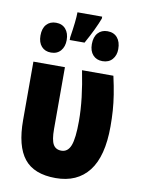

<svg xmlns="http://www.w3.org/2000/svg" viewBox="-93 -901 719 972"><g transform="rotate(10 267.0 -415.0)"><path d="M261.2 7.8Q149.9 7.8 99.4 -55.7Q48.8 -119.1 48.8 -252.9V-553.2H210.9V-234.9Q210.9 -179.7 223.9 -156.7Q236.8 -133.8 266.1 -133.8Q299.3 -133.8 313.7 -170.9Q328.1 -208 328.1 -296.9Q328.1 -354 320.6 -418Q313 -481.9 298.8 -553.2H460Q471.7 -501 478.3 -459Q484.9 -417 487.5 -378.7Q490.2 -340.3 490.2 -297.9Q490.2 -144 431.2 -68.1Q372.1 7.8 261.2 7.8ZM352.1 -837.9V-828.1Q342.3 -801.8 326.2 -768.1Q310.1 -734.4 287.1 -692.9H210.9V-707Q217.8 -750.5 221.4 -783.4Q225.1 -816.4 225.1 -837.9ZM392.1 -770Q424.3 -770 442.6 -748.8Q460.9 -727.5 460.9 -689.9Q460.9 -657.7 442.6 -637Q424.3 -616.2 392.1 -616.2Q361.3 -616.2 343 -636.5Q324.7 -656.7 324.7 -691.9Q324.7 -729 343 -749.5Q361.3 -770 392.1 -770ZM127.9 -767.1Q159.7 -767.1 177.7 -746.1Q195.8 -725.1 195.8 -689.9Q195.8 -655.8 177.7 -634.8Q159.7 -613.8 127.9 -613.8Q97.2 -613.8 79.1 -634Q61 -654.3 61 -689.9Q61 -726.6 79.1 -746.8Q97.2 -767.1 127.9 -767.1Z"/></g></svg>

Font: Open Sans Condensed ExtraBold
Style: Regular
Weight: 800
Width: 3
Designer: Monotype Design Team
Foundry: Monotype Imaging Inc.
Version: Version 3.000; ttfautohint (v1.8.4)